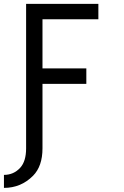

<svg xmlns="http://www.w3.org/2000/svg" viewBox="-20 -752 626 973"><path d="M112.3 0V-732.4H478.5V-654.3H195.3V-405.3H417.5V-327.1H195.3V0Q195.3 90.3 147.5 138.7Q86.4 200.2 0 200.2V134.3Q49.3 134.3 82.5 98.1Q112.3 65.4 112.3 0Z"/></svg>

Font: Consola Mono
Style: Book
Weight: 400
Monospace: yes
Version: Version 2.001